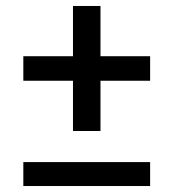

<svg xmlns="http://www.w3.org/2000/svg" viewBox="-20 -622 580 642"><path d="M224 -184V-352H58V-434H224V-602H316V-434H482V-352H316V-184ZM58 0V-80H482V0Z"/></svg>

Font: IBM Plex Sans Cond Medm
Style: Regular
Weight: 500
Width: 3
Designer: Mike Abbink, Paul van der Laan, Pieter van Rosmalen
Foundry: Bold Monday
Version: Version 1.3